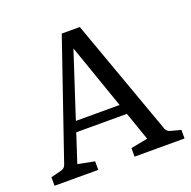

<svg xmlns="http://www.w3.org/2000/svg" viewBox="-106 -676 776 780"><g transform="rotate(-20 281.5 -285.5)"><path d="M143 -218H387L404 -174H129ZM499 -67Q504 -52 521 -48L563 -37V0H347V-37L420 -51L250 -538H277L118 -51L190 -37V0H1V-37L45 -48Q62 -52 67 -67L240 -571H318Z"/></g></svg>

Font: Rasa
Style: Regular
Weight: 400
Designer: Anna Giedrys (Yrsa+Rasa design), David Brezina (Yrsa art-direction, Rasa art-direction, design)
Foundry: Rosetta Type Foundry
Version: Version 2.004